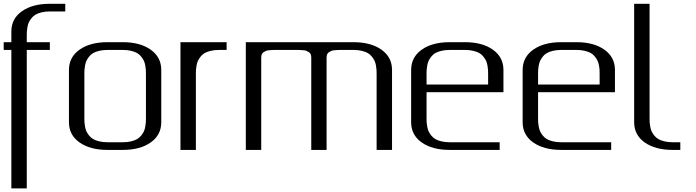

<svg xmlns="http://www.w3.org/2000/svg" viewBox="-20 -812 3768 1040"><path d="M333.5 -791.5V-750H250Q225.1 -750 205.1 -745.1Q185.1 -740.2 172.4 -732.7Q159.7 -725.1 150.4 -713.4Q141.1 -701.7 136.2 -691.2Q131.3 -680.7 128.7 -666Q126 -651.4 125.5 -641.6Q125 -631.8 125 -618.7V-583.5H250V-541.5H125V208.5H41.5V-541.5H0V-583.5H41.5V-641.6Q41.5 -710.9 98.9 -751.2Q156.2 -791.5 250 -791.5Z M645.5 -583.5Q738.8 -583.5 796.1 -543Q853.5 -502.4 853.5 -433.1V-149.9Q853.5 -80.6 796.1 -40.3Q738.8 0 645.5 0H562Q468.3 0 410.9 -40.3Q353.5 -80.6 353.5 -149.9V-433.1Q353.5 -502.4 410.9 -543Q468.3 -583.5 562 -583.5ZM645.5 -541.5H562Q537.1 -541.5 517.1 -536.6Q497.1 -531.7 484.4 -524.4Q471.7 -517.1 462.4 -505.1Q453.1 -493.2 448.2 -482.7Q443.4 -472.2 440.7 -457.5Q438 -442.9 437.5 -433.3Q437 -423.8 437 -410.6V-172.9Q437 -159.7 437.5 -149.9Q438 -140.1 440.7 -125.5Q443.4 -110.8 448.2 -100.3Q453.1 -89.8 462.4 -78.1Q471.7 -66.4 484.4 -58.8Q497.1 -51.3 517.1 -46.4Q537.1 -41.5 562 -41.5H645.5Q670.4 -41.5 690.4 -46.4Q710.4 -51.3 723.1 -58.8Q735.8 -66.4 745.1 -78.1Q754.4 -89.8 759.3 -100.3Q764.2 -110.8 766.8 -125.5Q769.5 -140.1 770 -149.9Q770.5 -159.7 770.5 -172.9V-410.6Q770.5 -423.8 770 -433.3Q769.5 -442.9 766.8 -457.5Q764.2 -472.2 759.3 -482.7Q754.4 -493.2 745.1 -505.1Q735.8 -517.1 723.1 -524.4Q710.4 -531.7 690.4 -536.6Q670.4 -541.5 645.5 -541.5Z M1207.5 -583.5V-541.5H1166Q1141.1 -541.5 1121.1 -536.6Q1101.1 -531.7 1088.4 -524.4Q1075.7 -517.1 1066.4 -505.1Q1057.1 -493.2 1052.2 -482.7Q1047.4 -472.2 1044.7 -457.5Q1042 -442.9 1041.5 -433.3Q1041 -423.8 1041 -410.6V0H957.5V-583.5Z M1311.5 -583.5H1895Q1988.8 -583.5 2046.1 -543Q2103.5 -502.4 2103.5 -433.1V0H2020V-410.6Q2020 -423.8 2019.5 -433.3Q2019 -442.9 2016.4 -457.5Q2013.7 -472.2 2008.8 -482.7Q2003.9 -493.2 1994.6 -505.1Q1985.4 -517.1 1972.7 -524.4Q1960 -531.7 1939.9 -536.6Q1919.9 -541.5 1895 -541.5H1832.5Q1818.8 -541.5 1811.8 -541.3Q1804.7 -541 1793 -540Q1781.2 -539.1 1774.9 -536.4Q1768.6 -533.7 1761.7 -529.3Q1754.9 -524.9 1752 -517.6Q1749 -510.3 1749 -500V0H1666V-500Q1666 -510.3 1663.1 -517.6Q1660.2 -524.9 1653.3 -529.3Q1646.5 -533.7 1640.1 -536.4Q1633.8 -539.1 1622.1 -540Q1610.4 -541 1603.3 -541.3Q1596.2 -541.5 1582.5 -541.5H1478.5Q1464.4 -541.5 1457.3 -541.3Q1450.2 -541 1438.5 -540Q1426.8 -539.1 1420.7 -536.4Q1414.6 -533.7 1407.7 -529.3Q1400.9 -524.9 1397.9 -517.6Q1395 -510.3 1395 -500V0H1311.5Z M2707 -312.5H2290.5V-172.9Q2290.5 -159.7 2291 -149.9Q2291.5 -140.1 2294.2 -125.5Q2296.9 -110.8 2301.8 -100.3Q2306.6 -89.8 2315.9 -78.1Q2325.2 -66.4 2337.9 -58.8Q2350.6 -51.3 2370.6 -46.4Q2390.6 -41.5 2415.5 -41.5H2686.5V0H2415.5Q2321.8 0 2264.4 -40.3Q2207 -80.6 2207 -149.9V-433.1Q2207 -502.4 2264.4 -543Q2321.8 -583.5 2415.5 -583.5H2499Q2592.3 -583.5 2649.7 -543Q2707 -502.4 2707 -433.1ZM2290.5 -354H2624V-410.6Q2624 -423.8 2623.5 -433.3Q2623 -442.9 2620.4 -457.5Q2617.7 -472.2 2612.8 -482.7Q2607.9 -493.2 2598.6 -505.1Q2589.4 -517.1 2576.7 -524.4Q2564 -531.7 2543.9 -536.6Q2523.9 -541.5 2499 -541.5H2415.5Q2390.6 -541.5 2370.6 -536.6Q2350.6 -531.7 2337.9 -524.4Q2325.2 -517.1 2315.9 -505.1Q2306.6 -493.2 2301.8 -482.7Q2296.9 -472.2 2294.2 -457.5Q2291.5 -442.9 2291 -433.3Q2290.5 -423.8 2290.5 -410.6Z M3311 -312.5H2894.5V-172.9Q2894.5 -159.7 2895 -149.9Q2895.5 -140.1 2898.2 -125.5Q2900.9 -110.8 2905.8 -100.3Q2910.6 -89.8 2919.9 -78.1Q2929.2 -66.4 2941.9 -58.8Q2954.6 -51.3 2974.6 -46.4Q2994.6 -41.5 3019.5 -41.5H3290.5V0H3019.5Q2925.8 0 2868.4 -40.3Q2811 -80.6 2811 -149.9V-433.1Q2811 -502.4 2868.4 -543Q2925.8 -583.5 3019.5 -583.5H3103Q3196.3 -583.5 3253.7 -543Q3311 -502.4 3311 -433.1ZM2894.5 -354H3228V-410.6Q3228 -423.8 3227.5 -433.3Q3227.1 -442.9 3224.4 -457.5Q3221.7 -472.2 3216.8 -482.7Q3211.9 -493.2 3202.6 -505.1Q3193.4 -517.1 3180.7 -524.4Q3168 -531.7 3147.9 -536.6Q3127.9 -541.5 3103 -541.5H3019.5Q2994.6 -541.5 2974.6 -536.6Q2954.6 -531.7 2941.9 -524.4Q2929.2 -517.1 2919.9 -505.1Q2910.6 -493.2 2905.8 -482.7Q2900.9 -472.2 2898.2 -457.5Q2895.5 -442.9 2895 -433.3Q2894.5 -423.8 2894.5 -410.6Z M3498.5 -791.5V-172.9Q3498.5 -159.7 3499 -149.9Q3499.5 -140.1 3502.2 -125.5Q3504.9 -110.8 3509.8 -100.3Q3514.6 -89.8 3523.9 -78.1Q3533.2 -66.4 3545.9 -58.8Q3558.6 -51.3 3578.6 -46.4Q3598.6 -41.5 3623.5 -41.5H3665V0H3623.5Q3529.8 0 3472.4 -40.3Q3415 -80.6 3415 -149.9V-791.5Z"/></svg>

Font: Gputeks
Style: Regular
Weight: 500
Version: Version 0.9